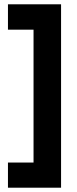

<svg xmlns="http://www.w3.org/2000/svg" viewBox="-20 -727 359 893"><path d="M17 146V29H136V-589H17V-707H264V146Z"/></svg>

Font: CyStack Display
Style: Bold
Weight: 700
Designer: Weizhong Zhang
Foundry: 本地遙控
Version: Version 1.000;Glyphs 3.1.2 (3151)